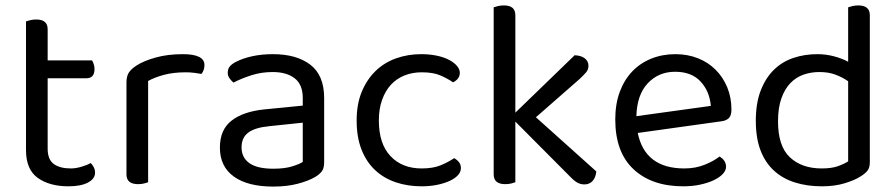

<svg xmlns="http://www.w3.org/2000/svg" viewBox="-20 -675 3309 709"><path d="M233 13Q163 13 119.5 -18Q76 -49 76 -121V-596Q81 -598 91.5 -600.5Q102 -603 114 -603Q156 -603 156 -567V-452H320Q323 -447 326 -438.5Q329 -430 329 -420Q329 -386 299 -386H156V-126Q156 -86 178.5 -69.5Q201 -53 242 -53Q259 -53 280 -59Q301 -65 315 -73Q321 -67 326 -58Q331 -49 331 -37Q331 -15 305 -1Q279 13 233 13Z M527 -2Q522 0 512 2.5Q502 5 490 5Q447 5 447 -31V-370Q447 -393 455.5 -406.5Q464 -420 484 -433Q510 -450 554.5 -462.5Q599 -475 655 -475Q735 -475 735 -435Q735 -425 732 -416.5Q729 -408 724 -402Q714 -404 698 -406Q682 -408 666 -408Q620 -408 585 -398.5Q550 -389 527 -376Z M989 -52Q1031 -52 1058.5 -60.5Q1086 -69 1098 -77V-222L974 -209Q922 -204 897 -185.5Q872 -167 872 -131Q872 -93 901 -72.5Q930 -52 989 -52ZM988 -475Q1075 -475 1126 -436Q1177 -397 1177 -313V-76Q1177 -54 1168.5 -42.5Q1160 -31 1143 -21Q1119 -7 1079.5 3.5Q1040 14 989 14Q895 14 843.5 -23Q792 -60 792 -130Q792 -196 835 -229.5Q878 -263 956 -271L1098 -285V-313Q1098 -363 1068 -386Q1038 -409 987 -409Q945 -409 908 -397Q871 -385 842 -370Q834 -377 827.5 -386Q821 -395 821 -406Q821 -420 828 -429Q835 -438 850 -446Q877 -460 912 -467.5Q947 -475 988 -475Z M1537 -408Q1503 -408 1474 -396.5Q1445 -385 1424 -362.5Q1403 -340 1391 -306.5Q1379 -273 1379 -230Q1379 -144 1422 -98.5Q1465 -53 1537 -53Q1579 -53 1607 -64.5Q1635 -76 1657 -91Q1668 -85 1675 -76Q1682 -67 1682 -54Q1682 -40 1671 -28Q1660 -16 1640.5 -7Q1621 2 1594.5 7.5Q1568 13 1537 13Q1485 13 1441 -2Q1397 -17 1365 -47Q1333 -77 1315 -122.5Q1297 -168 1297 -230Q1297 -291 1316 -336.5Q1335 -382 1367 -413Q1399 -444 1442.5 -459.5Q1486 -475 1535 -475Q1566 -475 1592.5 -469.5Q1619 -464 1638 -454Q1657 -444 1667.5 -431.5Q1678 -419 1678 -406Q1678 -394 1671 -385Q1664 -376 1653 -371Q1631 -386 1605 -397Q1579 -408 1537 -408Z M1883 -2Q1878 0 1868 2.5Q1858 5 1846 5Q1803 5 1803 -31V-648Q1808 -650 1818.5 -652.5Q1829 -655 1841 -655Q1883 -655 1883 -619V-259L2102 -471Q2126 -470 2139.5 -459.5Q2153 -449 2153 -432Q2153 -418 2144 -407.5Q2135 -397 2120 -383L1959 -242L2182 -42Q2180 -20 2168.5 -7Q2157 6 2138 6Q2123 6 2110.5 -1.5Q2098 -9 2085 -23L1883 -226V-2Z M2335 -184Q2362 -53 2507 -53Q2549 -53 2583 -67Q2617 -81 2637 -97Q2661 -83 2661 -59Q2661 -45 2648.5 -32Q2636 -19 2614.5 -9Q2593 1 2564.5 7Q2536 13 2503 13Q2387 13 2319.5 -50Q2252 -113 2252 -234Q2252 -291 2268.5 -335.5Q2285 -380 2314.5 -411Q2344 -442 2385 -458.5Q2426 -475 2474 -475Q2519 -475 2557 -460Q2595 -445 2622.5 -417.5Q2650 -390 2665.5 -352.5Q2681 -315 2681 -270Q2681 -248 2671 -238.5Q2661 -229 2643 -227ZM2473 -410Q2412 -410 2372 -367.5Q2332 -325 2330 -246L2605 -284Q2600 -339 2566.5 -374.5Q2533 -410 2473 -410Z M3192 -76Q3192 -56 3183.5 -45Q3175 -34 3157 -23Q3137 -10 3100 1.5Q3063 13 3015 13Q2961 13 2916 -1Q2871 -15 2838.5 -44.5Q2806 -74 2788.5 -119.5Q2771 -165 2771 -229Q2771 -294 2789 -340.5Q2807 -387 2837.5 -417Q2868 -447 2909.5 -461Q2951 -475 2998 -475Q3030 -475 3060 -467Q3090 -459 3112 -447V-648Q3117 -650 3127.5 -652.5Q3138 -655 3149 -655Q3192 -655 3192 -619ZM3112 -375Q3092 -389 3066 -399Q3040 -409 3006 -409Q2975 -409 2947.5 -399.5Q2920 -390 2899 -368.5Q2878 -347 2865.5 -312Q2853 -277 2853 -227Q2853 -135 2897 -94Q2941 -53 3014 -53Q3049 -53 3071.5 -60.5Q3094 -68 3112 -79Z"/></svg>

Font: Baloo Bhai 2
Style: Regular
Weight: 400
Designer: Supriya Tembe, Noopur Datye and Ek Type
Foundry: Ek Type
Version: Version 1.640;PS 1.000;hotconv 16.6.51;makeotf.lib2.5.65220;